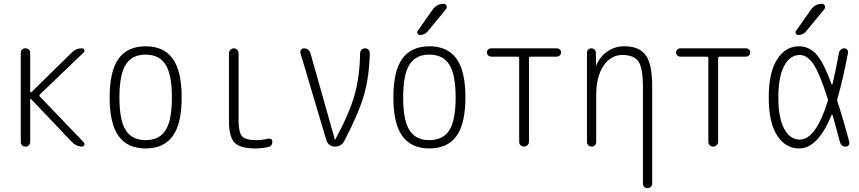

<svg xmlns="http://www.w3.org/2000/svg" viewBox="-20 -775 4540 1015"><path d="M89.8 -25.4V-495.1Q89.8 -505.9 96.7 -512.7Q103.5 -519.5 114.7 -519.5Q126 -519.5 132.8 -512.7Q139.6 -505.9 139.6 -495.1V-291Q139.6 -289.1 141.6 -287.6Q143.6 -286.1 146.5 -288.1L360.4 -498Q382.8 -520.5 414.1 -519.5Q421.9 -519.5 425.3 -511.7Q428.7 -503.9 422.9 -498L191.4 -276.4Q185.5 -270.5 191.4 -263.7L422.9 -22.5Q428.7 -16.6 425.3 -8.3Q421.9 0 414.1 0Q383.8 0 361.3 -23.4L144.5 -251Q143.6 -252.9 141.6 -252Q139.6 -251 139.6 -249V-25.4Q139.6 -14.6 132.8 -7.3Q126 0 114.7 0Q103.5 0 96.7 -6.8Q89.8 -13.7 89.8 -25.4Z M855.5 -433.1Q822.3 -486.3 750 -486.3Q677.7 -486.3 644.5 -433.1Q611.3 -379.9 611.3 -259.8Q611.3 -139.6 644.5 -86.9Q677.7 -34.2 750 -34.2Q822.3 -34.2 855.5 -86.9Q888.7 -139.6 888.7 -259.8Q888.7 -379.9 855.5 -433.1ZM893.1 -55.7Q845.7 9.8 750 9.8Q654.3 9.8 606.9 -55.7Q559.6 -121.1 559.6 -260.3Q559.6 -399.4 606.9 -464.8Q654.3 -530.3 750 -530.3Q845.7 -530.3 893.1 -464.8Q940.4 -399.4 940.4 -260.3Q940.4 -121.1 893.1 -55.7Z M1330.1 9.8Q1250 9.8 1220.2 -21Q1190.4 -51.8 1190.4 -134.8V-494.1Q1190.4 -503.9 1198.2 -511.7Q1206.1 -519.5 1215.8 -519.5Q1225.6 -519.5 1233.4 -512.2Q1241.2 -504.9 1241.2 -494.1V-139.6Q1241.2 -75.2 1259.8 -54.7Q1278.3 -34.2 1335 -34.2Q1364.3 -34.2 1398.4 -42Q1406.2 -43.9 1413.1 -39.6Q1419.9 -35.2 1419.9 -27.3Q1419.9 -2.9 1398.4 2Q1363.3 9.8 1330.1 9.8Z M1705.1 -34.2 1568.4 -494.1Q1565.4 -503.9 1571.3 -511.7Q1577.1 -519.5 1586.9 -519.5Q1598.6 -519.5 1608.4 -512.2Q1618.2 -504.9 1621.1 -494.1L1750 -38.1Q1750 -37.1 1751 -37.1Q1752.9 -37.1 1752.9 -38.1Q1826.2 -173.8 1854 -271.5Q1881.8 -369.1 1883.8 -495.1Q1883.8 -504.9 1891.6 -512.2Q1899.4 -519.5 1909.7 -519.5Q1919.9 -519.5 1927.2 -512.7Q1934.6 -505.9 1934.6 -495.1Q1932.6 -371.1 1904.3 -272.9Q1876 -174.8 1800.8 -31.2Q1785.2 0 1750 0Q1734.4 0 1721.7 -9.8Q1709 -19.5 1705.1 -34.2Z M2355.5 -433.1Q2322.3 -486.3 2250 -486.3Q2177.7 -486.3 2144.5 -433.1Q2111.3 -379.9 2111.3 -259.8Q2111.3 -139.6 2144.5 -86.9Q2177.7 -34.2 2250 -34.2Q2322.3 -34.2 2355.5 -86.9Q2388.7 -139.6 2388.7 -259.8Q2388.7 -379.9 2355.5 -433.1ZM2393.1 -55.7Q2345.7 9.8 2250 9.8Q2154.3 9.8 2106.9 -55.7Q2059.6 -121.1 2059.6 -260.3Q2059.6 -399.4 2106.9 -464.8Q2154.3 -530.3 2250 -530.3Q2345.7 -530.3 2393.1 -464.8Q2440.4 -399.4 2440.4 -260.3Q2440.4 -121.1 2393.1 -55.7ZM2267.6 -724.6Q2289.1 -754.9 2325.2 -754.9Q2335.9 -754.9 2340.3 -745.1Q2344.7 -735.4 2337.9 -726.6L2242.2 -610.4Q2227.5 -590.8 2200.2 -589.8Q2192.4 -589.8 2187.5 -597.7Q2182.6 -605.5 2188.5 -612.3Z M2576.2 -475.6Q2567.4 -475.6 2560.5 -482.4Q2553.7 -489.3 2553.7 -498Q2553.7 -506.8 2560.5 -513.2Q2567.4 -519.5 2576.2 -519.5H2923.8Q2932.6 -519.5 2939.5 -513.2Q2946.3 -506.8 2946.3 -498Q2946.3 -489.3 2939.5 -482.4Q2932.6 -475.6 2923.8 -475.6H2784.2Q2776.4 -475.6 2776.4 -466.8V-25.4Q2776.4 -15.6 2768.6 -7.8Q2760.7 0 2750 0Q2740.2 0 2732.4 -6.8Q2724.6 -13.7 2724.6 -25.4V-466.8Q2724.6 -475.6 2715.8 -475.6Z M3107.4 0Q3097.7 0 3090.3 -6.8Q3083 -13.7 3083 -25.4V-496.1Q3083 -505.9 3089.4 -512.7Q3095.7 -519.5 3106 -519.5Q3116.2 -519.5 3123 -512.7Q3129.9 -505.9 3129.9 -496.1L3130.9 -430.7Q3130.9 -429.7 3131.8 -429.7Q3132.8 -429.7 3132.8 -430.7Q3152.3 -476.6 3191.4 -503.4Q3230.5 -530.3 3280.3 -530.3Q3360.4 -530.3 3394 -482.9Q3427.7 -435.5 3427.7 -320.3V196.3Q3427.7 206.1 3420.4 212.9Q3413.1 219.7 3402.8 219.7Q3392.6 219.7 3385.7 212.9Q3378.9 206.1 3378.9 196.3V-310.5Q3378.9 -416 3355 -450.2Q3331.1 -484.4 3270 -484.4Q3209 -484.4 3170.4 -427.2Q3131.8 -370.1 3131.8 -271.5V-25.4Q3131.8 -14.6 3125 -7.3Q3118.2 0 3107.4 0Z M3576.2 -475.6Q3567.4 -475.6 3560.5 -482.4Q3553.7 -489.3 3553.7 -498Q3553.7 -506.8 3560.5 -513.2Q3567.4 -519.5 3576.2 -519.5H3923.8Q3932.6 -519.5 3939.5 -513.2Q3946.3 -506.8 3946.3 -498Q3946.3 -489.3 3939.5 -482.4Q3932.6 -475.6 3923.8 -475.6H3784.2Q3776.4 -475.6 3776.4 -466.8V-25.4Q3776.4 -15.6 3768.6 -7.8Q3760.7 0 3750 0Q3740.2 0 3732.4 -6.8Q3724.6 -13.7 3724.6 -25.4V-466.8Q3724.6 -475.6 3715.8 -475.6Z M4267.6 -724.6Q4289.1 -754.9 4325.2 -754.9Q4335.9 -754.9 4340.3 -745.1Q4344.7 -735.4 4337.9 -726.6L4242.2 -610.4Q4227.5 -590.8 4200.2 -589.8Q4192.4 -589.8 4187.5 -597.7Q4182.6 -605.5 4188.5 -612.3ZM4208 -484.4Q4156.2 -484.4 4125.5 -426.8Q4094.7 -369.1 4094.7 -260.3Q4094.7 -151.4 4125.5 -94.2Q4156.2 -37.1 4208 -37.1Q4292 -37.1 4355.5 -238.3Q4358.4 -246.1 4355.5 -253.9Q4311.5 -391.6 4278.8 -438Q4246.1 -484.4 4208 -484.4ZM4204.1 9.8Q4132.8 9.8 4088.4 -58.6Q4043.9 -127 4043.9 -259.8Q4043.9 -391.6 4087.9 -460.9Q4131.8 -530.3 4204.1 -530.3Q4254.9 -530.3 4293.5 -490.2Q4332 -450.2 4376 -330.1Q4378.9 -324.2 4380.9 -330.1Q4396.5 -395.5 4415 -495.1Q4417 -505.9 4424.8 -512.7Q4432.6 -519.5 4442.9 -519.5Q4453.1 -519.5 4459 -512.2Q4464.8 -504.9 4462.9 -495.1Q4434.6 -346.7 4407.2 -254.9Q4404.3 -246.1 4407.2 -238.3Q4439.5 -139.6 4469.7 -24.4Q4471.7 -15.6 4466.3 -7.8Q4460.9 0 4451.2 0Q4426.8 0 4419.9 -25.4Q4391.6 -131.8 4381.8 -166Q4380.9 -168 4378.9 -168.5Q4377 -168.9 4376 -167Q4303.7 9.8 4204.1 9.8Z"/></svg>

Font: Rounded Mgen+ 2m light
Style: Regular
Weight: 200
Designer: [Source Han Sans]
Ryoko NISHIZUKA  (kana & ideographs); Paul D. Hunt (Latin, Greek & Cyrillic); Wenlong ZHANG  (bopomofo
Version: Version 1.059.20150602